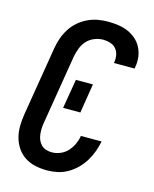

<svg xmlns="http://www.w3.org/2000/svg" viewBox="-113 -819 726 904"><g transform="rotate(15 250.0 -367.5)"><path d="M203 8Q174 8 146 2Q118 -4 95 -19Q72 -34 56.5 -57Q41 -80 34 -107Q27 -134 27.5 -163Q28 -192 33 -222L88 -556Q92 -581 100.5 -605.5Q109 -630 123 -652.5Q137 -675 157.5 -693Q178 -711 202 -722.5Q226 -734 251 -738.5Q276 -743 301 -743Q326 -743 351 -739.5Q376 -736 398 -726.5Q420 -717 438 -701.5Q456 -686 467 -664.5Q478 -643 481 -618Q484 -593 479 -568Q479 -566 479 -564.5Q479 -563 478 -562H378Q378 -562 378 -563Q378 -564 378 -565Q381 -583 378 -600.5Q375 -618 364 -631Q353 -644 336 -649.5Q319 -655 301 -655Q280 -655 258.5 -646.5Q237 -638 222 -621.5Q207 -605 199 -584Q191 -563 187 -542L132 -207Q129 -192 128.5 -177.5Q128 -163 129.5 -148.5Q131 -134 136.5 -121Q142 -108 151.5 -98.5Q161 -89 174.5 -84.5Q188 -80 203 -80Q224 -80 244.5 -88.5Q265 -97 280 -113.5Q295 -130 304 -150Q313 -170 316 -190H417Q412 -165 403 -140Q394 -115 380 -92Q366 -69 346.5 -49.5Q327 -30 303.5 -16.5Q280 -3 254.5 2.5Q229 8 203 8ZM201 -296 225 -439H308L285 -296Z"/></g></svg>

Font: Iosevka SS04 Semibold Oblique
Style: Regular
Weight: 600
Italic angle: -9°
Monospace: yes
Designer: Belleve Invis
Foundry: Belleve Invis
Version: Version 19.0.0; ttfautohint (v1.8.4)